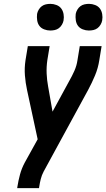

<svg xmlns="http://www.w3.org/2000/svg" viewBox="-20 -974 550 994"><path d="M69 0 70 -7Q75 -39 83.5 -70.5Q92 -102 108 -132L175 -253L120 -508Q112 -545 109 -583.5Q106 -622 112 -662L124 -735H237L225 -662Q220 -627 221.5 -593Q223 -559 229 -527L252 -396L338 -554Q353 -580 365 -607Q377 -634 381 -662L393 -735H506L494 -662Q488 -622 472 -583.5Q456 -545 436 -508L206 -86Q196 -67 191 -47Q186 -27 183 -7L182 0ZM440 -816Q424 -816 408.5 -822Q393 -828 384 -840Q375 -852 372.5 -868.5Q370 -885 372 -902Q374 -913 380.5 -924Q387 -935 396.5 -942Q406 -949 417.5 -951.5Q429 -954 441 -954Q457 -954 472.5 -948Q488 -942 497 -930Q506 -918 509 -901.5Q512 -885 509 -868Q507 -857 500.5 -846Q494 -835 484.5 -828Q475 -821 463.5 -818.5Q452 -816 440 -816ZM240 -816Q224 -816 208.5 -822Q193 -828 184 -840Q175 -852 172.5 -868.5Q170 -885 172 -902Q174 -913 180.5 -924Q187 -935 196.5 -942Q206 -949 217.5 -951.5Q229 -954 241 -954Q257 -954 272.5 -948Q288 -942 297 -930Q306 -918 309 -901.5Q312 -885 309 -868Q307 -857 300.5 -846Q294 -835 284.5 -828Q275 -821 263.5 -818.5Q252 -816 240 -816Z"/></svg>

Font: Iosevka Curly
Style: Bold Italic
Weight: 700
Italic angle: -9°
Monospace: yes
Designer: Belleve Invis
Foundry: Belleve Invis
Version: Version 22.1.2; ttfautohint (v1.8.4)